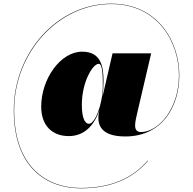

<svg xmlns="http://www.w3.org/2000/svg" viewBox="-20 -810 1050 1044"><path d="M520 -210C506 -148 512 -68 661 -68C862 -68 955 -231 955 -401C955 -584 838 -790 585 -790C292 -790 55 -524 55 -211C55 104 236 214 419 214C582 214 701 162 785 64L783 63C700 160 581 212 419 212C238 212 57 102 57 -211C57 -523 296 -788 585 -788C837 -788 953 -582 953 -401C953 -214 839 -92 747 -92C700 -92 715 -146 726 -195L802 -520H592L537 -283C541 -310.5 543 -339.5 543 -369C543 -451 528 -529 427 -529C308 -529 204 -380 204 -230C204 -126 265 -70 354 -70C438 -70 492.5 -127.5 520.5 -211.5ZM539 -346C539 -238 495 -137 464 -137C440 -137 425 -173 425 -240C425 -364 484 -463 517 -463C539 -463 539 -388 539 -346Z"/></svg>

Font: Bodoni* 96pt Fatface
Style: Italic
Weight: 900
Italic angle: -13°
Version: Version 2.3